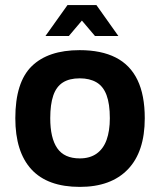

<svg xmlns="http://www.w3.org/2000/svg" viewBox="-20 -717 627 752"><path d="M292.8 15Q166.2 15 103.1 -53.6Q40 -122.2 40 -254Q40 -394.8 104.3 -457.7Q168.6 -520.6 292 -520.6Q376.6 -520.6 433.3 -491.7Q490 -462.8 518.5 -403.7Q547 -344.6 547 -254Q547 -122.6 480.9 -53.8Q414.8 15 292.8 15ZM292.4 -96.6Q332 -96.6 358.4 -115.3Q384.8 -134 397.5 -169.2Q410.2 -204.4 410.2 -254Q410.2 -310 397.3 -344.5Q384.4 -379 357.8 -394.6Q331.2 -410.2 292.4 -410.2Q251.6 -410.2 226 -393.8Q200.4 -377.4 188.6 -342.7Q176.8 -308 176.8 -254Q176.8 -176.2 204.3 -136.4Q231.8 -96.6 292.4 -96.6ZM158 -576 244.4 -697.2H357.6L443.6 -576H352L300.8 -636.4L249.6 -576Z"/></svg>

Font: Maven Pro VF Beta
Style: Regular
Weight: 400
Designer: Joe Prince
Foundry: Joe Prince
Version: Version 2.002